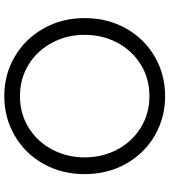

<svg xmlns="http://www.w3.org/2000/svg" viewBox="34 -832 809 918"><g transform="rotate(-90 439.0 -372.5)"><path d="M66 -373Q66 -483 115.5 -570.5Q165 -658 250.5 -707.5Q336 -757 439 -757Q542 -757 627 -707.5Q712 -658 762 -570Q812 -482 812 -373Q812 -263 762.5 -175Q713 -87 627.5 -37.5Q542 12 439 12Q336 12 250.5 -37.5Q165 -87 115.5 -175Q66 -263 66 -373ZM439 -63Q523 -63 590 -104.5Q657 -146 694.5 -217Q732 -288 732 -373Q732 -457 694.5 -528Q657 -599 590 -640.5Q523 -682 439 -682Q355 -682 288 -640.5Q221 -599 183.5 -528Q146 -457 146 -373Q146 -288 183.5 -217Q221 -146 288 -104.5Q355 -63 439 -63Z"/></g></svg>

Font: Evergrow Sans 
Style: Regular
Weight: 400
Foundry: 10Web
Version: Version 1.000